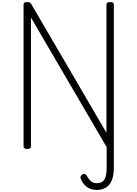

<svg xmlns="http://www.w3.org/2000/svg" viewBox="-20 -1440 1341 1874"><path d="M1091 196Q1091 269 1072 317.5Q1053 366 1015 390Q977 414 923 414Q868 414 827 383.5Q786 353 768 304Q763 291 766.5 281.5Q770 272 783 264Q797 255 807.5 257.5Q818 260 826 274Q838 296 852 313Q866 330 884 339Q902 348 925 348Q963 348 983.5 330.5Q1004 313 1012.5 279Q1021 245 1021 198V-4L282 -1269V-10Q282 2 273 8Q264 14 246 14Q210 14 210 -10V-1397Q210 -1409 219 -1414.5Q228 -1420 246 -1420Q261 -1420 270.5 -1415Q280 -1410 286 -1399L1019 -144V-1397Q1019 -1409 1028 -1414.5Q1037 -1420 1055 -1420Q1091 -1420 1091 -1397Z"/></svg>

Font: Playwrite BE WAL Light
Style: Regular
Weight: 300
Version: Version 1.002